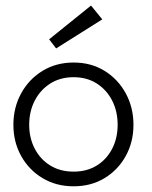

<svg xmlns="http://www.w3.org/2000/svg" viewBox="-20 -642 534 674"><path d="M238.5 12Q177 12 129.2 -16.8Q81.5 -45.5 54.2 -94.5Q27 -143.5 27 -204Q27 -264.5 54.2 -314.2Q81.5 -364 129.2 -393.2Q177 -422.5 238.5 -422.5Q300 -422.5 347.2 -393.2Q394.5 -364 421.5 -314.2Q448.5 -264.5 448.5 -204Q448.5 -143.5 421.5 -94.5Q394.5 -45.5 347.2 -16.8Q300 12 238.5 12ZM238.5 -39.5Q285 -39.5 319.8 -61Q354.5 -82.5 373.8 -120Q393 -157.5 393 -204Q393 -251 373.8 -288.8Q354.5 -326.5 319.8 -348.8Q285 -371 238.5 -371Q191.5 -371 156.5 -348.8Q121.5 -326.5 102 -288.8Q82.5 -251 82.5 -204Q82.5 -157.5 102 -120Q121.5 -82.5 156.5 -61Q191.5 -39.5 238.5 -39.5ZM177 -472 152.5 -504 299.5 -622.5 339 -574Z"/></svg>

Font: League Spartan Thin Light
Style: Regular
Weight: 300
Version: Version 2.002